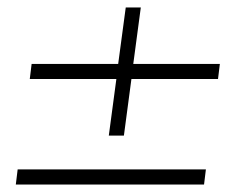

<svg xmlns="http://www.w3.org/2000/svg" viewBox="-20 -660 640 510"><path d="M314 -640.1H354L334 -490.2H564L559.1 -450.2H329.1L309.1 -299.8H269L289.1 -450.2H59.1L64 -490.2H293.9ZM22 -169.9 26.9 -210H526.9L522 -169.9Z"/></svg>

Font: Cooper Hewitt
Style: Light Italic
Weight: 704
Designer: Village Type and Design LLC
Foundry: Cooper Hewitt Smithsonian Design Museum
Version: 1.000